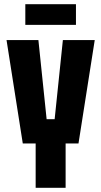

<svg xmlns="http://www.w3.org/2000/svg" viewBox="-20 -890 480 910"><path d="M149 0V-210H88L11 -700H162L201 -325H239L278 -700H429L352 -210H291V0ZM100 -772V-870H340V-772Z"/></svg>

Font: Tektur Condensed SemiBold
Style: Regular
Weight: 600
Width: 3
Designer: Adam Jagosz
Foundry: Adam Jagosz
Version: Version 1.005;gftools[0.9.30]